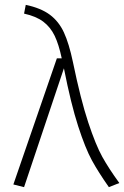

<svg xmlns="http://www.w3.org/2000/svg" viewBox="-20 -762 511 790"><path d="M280 -507Q312 -352 343 -258.5Q374 -165 401 -116.5Q428 -68 471 -9L428 8Q385 -53 358 -102.5Q331 -152 301.5 -243Q272 -334 243 -481L79 8L35 -3L214 -522H234Q222 -579 205 -614.5Q188 -650 158.5 -672.5Q129 -695 79 -706L86 -742Q148 -729 185 -701.5Q222 -674 243 -628.5Q264 -583 280 -507Z"/></svg>

Font: FiraGO ExtraLight
Style: Regular
Weight: 200
Designer: bBox Type
Foundry: bBox Type GmbH
Version: Version 1.001